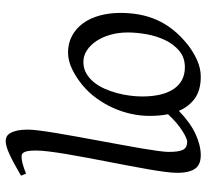

<svg xmlns="http://www.w3.org/2000/svg" viewBox="-46 -452 741 690"><g transform="rotate(90 325.0 -106.5)"><path d="M326.2 -246.1Q326.2 -320.8 298.8 -360.4Q271.5 -399.9 221.2 -399.9Q186 -399.9 162.1 -379.6Q138.2 -359.4 123.5 -328.6Q108.9 -297.9 102.5 -262Q96.2 -226.1 96.2 -194.8Q96.2 -162.1 104.2 -133.1Q112.3 -104 126.7 -82.3Q141.1 -60.5 160.4 -47.9Q179.7 -35.2 202.1 -35.2Q224.6 -35.2 242.4 -45.2Q260.3 -55.2 274.2 -72Q288.1 -88.9 297.9 -110.6Q307.6 -132.3 314 -155.8Q320.3 -179.2 323.2 -202.6Q326.2 -226.1 326.2 -246.1ZM485.8 244.1Q477.1 244.1 469.7 240Q462.4 235.8 457 226.3Q451.7 216.8 448.5 201.7Q445.3 186.5 445.3 164.1Q445.3 149.4 448.7 122.6Q452.1 95.7 457.8 61.5Q463.4 27.3 470.7 -12.5Q478 -52.2 485.4 -92.8Q492.7 -133.3 500 -172.4Q507.3 -211.4 512.9 -244.9Q518.6 -278.3 522 -303.7Q525.4 -329.1 525.4 -341.8Q525.4 -378.9 517.6 -393.6Q509.8 -408.2 488.3 -408.2Q483.4 -408.2 473.4 -403.8Q463.4 -399.4 450 -390.9Q436.5 -382.3 421.1 -369.4Q405.8 -356.4 390.1 -339.4Q396 -308.6 396 -272.9Q396 -240.2 388.7 -206.8Q381.3 -173.3 367.2 -141.8Q353 -110.4 332.3 -81.8Q311.5 -53.2 284.2 -30.8Q271.5 -20.5 257.3 -11.2Q243.2 -2 228.5 5.1Q213.9 12.2 198.7 16.1Q183.6 20 168.9 20Q134.8 20 108.2 5.6Q81.5 -8.8 63.2 -33.9Q44.9 -59.1 35.4 -93.5Q25.9 -127.9 25.9 -168Q25.9 -203.1 31.7 -235.6Q37.6 -268.1 50.8 -298.3Q64 -328.6 85.9 -356.4Q107.9 -384.3 140.1 -410.2Q165 -429.7 194.8 -443.4Q224.6 -457 254.9 -457Q303.2 -457 332.8 -436Q362.3 -415 377.9 -378.4Q420.9 -419.9 461.7 -438.5Q502.4 -457 537.6 -457Q552.7 -457 564.7 -452.6Q576.7 -448.2 584.5 -438.2Q592.3 -428.2 596.4 -411.9Q600.6 -395.5 600.6 -372.1Q600.6 -355.5 597.2 -329.1Q593.8 -302.7 588.1 -269.8Q582.5 -236.8 575.2 -199Q567.9 -161.1 560.5 -122.3Q553.2 -83.5 545.9 -45.4Q538.6 -7.3 533 26.9Q527.3 61 523.9 88.9Q520.5 116.7 520.5 135.3Q520.5 152.8 522.2 163.1Q523.9 173.3 527.1 178.7Q530.3 184.1 534.2 185.5Q538.1 187 542.5 187Q553.7 187 568.4 183.1Q583 179.2 603.5 170.9L610.8 189Q566.4 215.3 535.4 229.7Q504.4 244.1 485.8 244.1Z"/></g></svg>

Font: Akkhara
Style: Italic
Weight: 400
Italic angle: -7°
Designer: J. Victor Gaultney
Version: Version 1.00 June 13, 2006, initial release